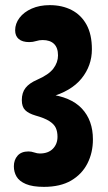

<svg xmlns="http://www.w3.org/2000/svg" viewBox="-20 -717 422 748"><path d="M174 -697Q222 -697 259 -678Q296 -659 317 -621Q338 -583 338 -525Q338 -461 297.5 -411Q257 -361 173 -338L168 -350Q256 -340 299 -294Q342 -248 342 -174Q342 -122 320.5 -80Q299 -38 257 -13.5Q215 11 151 11Q107 11 81 0Q55 -11 44.5 -29Q34 -47 34 -69Q34 -94 48.5 -110.5Q63 -127 91 -127Q102 -127 113.5 -123Q125 -119 135 -119Q168 -119 186 -137.5Q204 -156 204 -184Q204 -204 197.5 -218.5Q191 -233 172.5 -245Q154 -257 118 -267Q91 -275 78 -288Q65 -301 65 -327Q65 -356 79.5 -374.5Q94 -393 124 -406Q170 -426 188 -450Q206 -474 206 -501Q206 -531 190.5 -546Q175 -561 146 -561Q133 -561 120.5 -557Q108 -553 94 -553Q67 -553 53 -565Q39 -577 39 -599Q39 -625 56 -647.5Q73 -670 103.5 -683.5Q134 -697 174 -697Z"/></svg>

Font: DynaPuff Condensed
Style: Regular
Weight: 400
Width: 3
Designer: Toshi Omagari, Jennifer Daniel
Foundry: Google Fonts
Version: Version 2.000